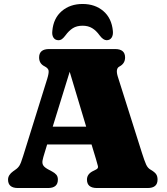

<svg xmlns="http://www.w3.org/2000/svg" viewBox="-20 -947 840 967"><path d="M271.5 -42.5Q271.5 0 221.5 0H70.5Q20.5 0 20.5 -42.5Q20.5 -66 46.5 -84.5L57 -92Q70 -100.5 77.8 -112.8Q85.5 -125 96.5 -161L218 -550.5Q226.5 -578.5 224.8 -591Q223 -603.5 204.5 -613Q177 -626.5 177 -657.5Q177 -700 227.5 -700H559.5Q610 -700 610 -657.5Q610 -627 581.5 -612Q560.5 -601.5 573.5 -560.5L695 -176.5Q707.5 -137 716 -118.2Q724.5 -99.5 740 -91.5Q759.5 -80 766.5 -69.5Q773.5 -59 773.5 -42.5Q773.5 0 723.5 0H468.5Q418 0 418 -42.5Q418 -70 447.5 -85L463.5 -93Q476 -99 473.2 -110.5Q470.5 -122 463 -147L441 -219.5H217.5L205 -178.5Q197 -153.5 194.2 -138.5Q191.5 -123.5 198.5 -113Q205.5 -102.5 227 -91.5L242 -83.5Q255.5 -76.5 263.5 -67.2Q271.5 -58 271.5 -42.5ZM245.5 -309H414L331 -585.5ZM396 -817.5Q366.5 -817.5 346.8 -805Q327 -792.5 309.5 -768.5Q300.5 -756.5 292.5 -750.5Q284.5 -744.5 274.5 -744.5Q258 -744.5 249.5 -757.2Q241 -770 243.5 -791Q249 -855 291 -891Q333 -927 396 -927Q459 -927 500.8 -891Q542.5 -855 548.5 -791Q550.5 -770 542 -757.2Q533.5 -744.5 517 -744.5Q500 -744.5 482 -768.5Q464.5 -793 444.2 -805.2Q424 -817.5 396 -817.5Z"/></svg>

Font: Fraunces 9pt Soft Black
Style: Regular
Weight: 900
Version: Version 1.000;[b76b70a41]